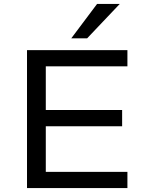

<svg xmlns="http://www.w3.org/2000/svg" viewBox="-20 -961 756 981"><path d="M118 0V-705H631V-622H214V-399H604V-316H214V-83H631V0ZM344 -765 476 -941H592L425 -765Z"/></svg>

Font: Nunito Sans 7pt SemiExpanded
Style: Regular
Weight: 400
Width: 6
Designer: Vernon Adams
Foundry: Vernon Adams
Version: Version 3.101;gftools[0.9.27]